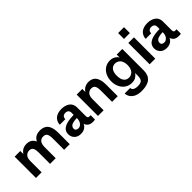

<svg xmlns="http://www.w3.org/2000/svg" viewBox="148 -1930 3324 3324"><g transform="rotate(-45 1810.5 -268.0)"><path d="M210 -275.9V0H71.8V-522H210V-446.8Q215.8 -458 227.1 -470.9Q238.3 -483.9 257.6 -499Q276.9 -514.2 306.4 -524.2Q335.9 -534.2 370.1 -534.2Q486.3 -534.2 528.8 -435.1Q529.3 -436 534.7 -444.6Q540 -453.1 542.2 -456.5Q544.4 -460 551 -469Q557.6 -478 562.5 -482.7Q567.4 -487.3 576.4 -495.4Q585.4 -503.4 593.8 -507.8Q602.1 -512.2 614.3 -518.1Q626.5 -523.9 639.2 -526.9Q651.9 -529.8 668.2 -532Q684.6 -534.2 702.1 -534.2Q749 -534.2 784.4 -520.3Q819.8 -506.3 841.3 -483.2Q862.8 -460 876 -425.5Q889.2 -391.1 894 -355Q898.9 -318.8 898.9 -273.9V0H761.2V-283.2Q761.2 -349.6 741.5 -384.8Q721.7 -419.9 669.9 -419.9Q645 -419.9 625.5 -412.8Q606 -405.8 589.6 -388.9Q573.2 -372.1 564.2 -340.6Q555.2 -309.1 555.2 -264.2V0H417V-283.2Q417 -315.4 412.8 -338.9Q408.7 -362.3 398.9 -381.3Q389.2 -400.4 370.6 -410.2Q352.1 -419.9 325.2 -419.9Q303.7 -419.9 284.4 -412.6Q265.1 -405.3 247.8 -389.4Q230.5 -373.5 220.2 -344.5Q210 -315.4 210 -275.9Z M1459 12.2Q1397 12.2 1364.3 -13.2Q1331.5 -38.6 1316.9 -81.1Q1308.1 -46.4 1268.1 -17.1Q1228 12.2 1164.1 12.2Q1087.4 12.2 1044.2 -32Q1001 -76.2 1001 -140.1Q1001 -166 1008.1 -187.7Q1015.1 -209.5 1026.9 -225.3Q1038.6 -241.2 1056.2 -253.9Q1073.7 -266.6 1091.6 -275.1Q1109.4 -283.7 1132.8 -290Q1156.2 -296.4 1175.5 -299.8Q1194.8 -303.2 1218.8 -305.7Q1242.7 -308.1 1258.1 -308.8Q1273.4 -309.6 1293 -310.5Q1301.8 -311 1305.7 -311V-363.8Q1305.7 -400.4 1285.2 -419.2Q1264.6 -438 1230 -438Q1192.4 -438 1171.6 -418.2Q1150.9 -398.4 1150.9 -359.9H1015.6Q1015.6 -382.3 1021.5 -404.5Q1027.3 -426.8 1042.5 -450.7Q1057.6 -474.6 1080.6 -492.7Q1103.5 -510.7 1141.4 -522.5Q1179.2 -534.2 1227.1 -534.2Q1270.5 -534.2 1308.1 -523.7Q1345.7 -513.2 1375.2 -492.9Q1404.8 -472.7 1421.9 -439.2Q1439 -405.8 1439 -362.8V-151.9Q1439 -118.7 1448.7 -108.4Q1458.5 -98.1 1484.9 -98.1L1509.8 -100.1V4.9Q1505.9 12.2 1459 12.2ZM1201.7 -86.9Q1243.2 -86.9 1274.4 -125.5Q1305.7 -164.1 1305.7 -228V-233.9Q1277.3 -232.9 1256.1 -230.7Q1234.9 -228.5 1210.9 -222.4Q1187 -216.3 1171.6 -206.5Q1156.2 -196.8 1146 -179.9Q1135.7 -163.1 1135.7 -140.1Q1135.7 -114.7 1153.6 -100.8Q1171.4 -86.9 1201.7 -86.9Z M1728.5 -275.9V0H1590.3V-522H1728.5V-446.8Q1734.4 -458 1745.6 -470.9Q1756.8 -483.9 1776.1 -499Q1795.4 -514.2 1825 -524.2Q1854.5 -534.2 1888.7 -534.2Q1932.1 -534.2 1965.1 -520.3Q1998 -506.3 2018.3 -483.2Q2038.6 -460 2051.3 -425.8Q2064 -391.6 2068.8 -355.2Q2073.7 -318.8 2073.7 -273.9V0H1935.5V-283.2Q1935.5 -315.4 1931.4 -338.9Q1927.2 -362.3 1917.5 -381.3Q1907.7 -400.4 1889.2 -410.2Q1870.6 -419.9 1843.8 -419.9Q1822.3 -419.9 1803 -412.6Q1783.7 -405.3 1766.4 -389.4Q1749 -373.5 1738.8 -344.5Q1728.5 -315.4 1728.5 -275.9Z M2570.3 -1V-69.8Q2543 -30.8 2505.9 -9.3Q2468.8 12.2 2411.1 12.2Q2343.3 12.2 2289.1 -23.4Q2234.9 -59.1 2205.1 -121.6Q2175.3 -184.1 2175.3 -261.2Q2175.3 -338.4 2205.1 -400.6Q2234.9 -462.9 2289.1 -498.5Q2343.3 -534.2 2411.1 -534.2Q2467.8 -534.2 2509.3 -510.3Q2550.8 -486.3 2570.3 -451.2V-522H2708V2Q2708 116.2 2640.6 174.1Q2573.2 231.9 2432.1 231.9Q2381.3 231.9 2339.8 220.5Q2298.3 209 2271.5 190.7Q2244.6 172.4 2226.3 148.4Q2208 124.5 2200.2 100.3Q2192.4 76.2 2192.4 51.8H2327.1Q2327.1 86.9 2357.9 105.5Q2388.7 124 2440.9 124Q2464.8 124 2481.7 121.8Q2498.5 119.6 2516.6 112.3Q2534.7 105 2545.4 91.8Q2556.2 78.6 2563.2 55.2Q2570.3 31.7 2570.3 -1ZM2439.9 -434.1Q2381.8 -434.1 2347.4 -391.1Q2313 -348.1 2313 -261.2Q2313 -174.3 2347.4 -131.1Q2381.8 -87.9 2439.9 -87.9Q2466.3 -87.9 2490 -97.9Q2513.7 -107.9 2533.4 -128.2Q2553.2 -148.4 2564.7 -182.6Q2576.2 -216.8 2576.2 -261.2Q2576.2 -305.7 2564.7 -339.8Q2553.2 -374 2533.4 -394Q2513.7 -414.1 2490 -424.1Q2466.3 -434.1 2439.9 -434.1Z M2851.6 -624V-768.1H2995.6V-624ZM2855 0V-522H2992.7V0Z M3561.5 12.2Q3499.5 12.2 3466.8 -13.2Q3434.1 -38.6 3419.4 -81.1Q3410.6 -46.4 3370.6 -17.1Q3330.6 12.2 3266.6 12.2Q3189.9 12.2 3146.7 -32Q3103.5 -76.2 3103.5 -140.1Q3103.5 -166 3110.6 -187.7Q3117.7 -209.5 3129.4 -225.3Q3141.1 -241.2 3158.7 -253.9Q3176.3 -266.6 3194.1 -275.1Q3211.9 -283.7 3235.4 -290Q3258.8 -296.4 3278.1 -299.8Q3297.4 -303.2 3321.3 -305.7Q3345.2 -308.1 3360.6 -308.8Q3376 -309.6 3395.5 -310.5Q3404.3 -311 3408.2 -311V-363.8Q3408.2 -400.4 3387.7 -419.2Q3367.2 -438 3332.5 -438Q3294.9 -438 3274.2 -418.2Q3253.4 -398.4 3253.4 -359.9H3118.2Q3118.2 -382.3 3124 -404.5Q3129.9 -426.8 3145 -450.7Q3160.2 -474.6 3183.1 -492.7Q3206.1 -510.7 3243.9 -522.5Q3281.7 -534.2 3329.6 -534.2Q3373 -534.2 3410.6 -523.7Q3448.2 -513.2 3477.8 -492.9Q3507.3 -472.7 3524.4 -439.2Q3541.5 -405.8 3541.5 -362.8V-151.9Q3541.5 -118.7 3551.3 -108.4Q3561 -98.1 3587.4 -98.1L3612.3 -100.1V4.9Q3608.4 12.2 3561.5 12.2ZM3304.2 -86.9Q3345.7 -86.9 3377 -125.5Q3408.2 -164.1 3408.2 -228V-233.9Q3379.9 -232.9 3358.6 -230.7Q3337.4 -228.5 3313.5 -222.4Q3289.6 -216.3 3274.2 -206.5Q3258.8 -196.8 3248.5 -179.9Q3238.3 -163.1 3238.3 -140.1Q3238.3 -114.7 3256.1 -100.8Q3273.9 -86.9 3304.2 -86.9Z"/></g></svg>

Font: Standard
Style: Bold
Weight: 400
Designer: Bryce Wilner
Version: Version 2.000;PS 2.0;hotconv 16.6.51;makeotf.lib2.5.65220 DE